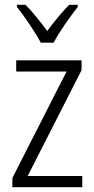

<svg xmlns="http://www.w3.org/2000/svg" viewBox="-20 -785 395 805"><path d="M306 -765H270C236 -729 207 -695 178 -655C150 -693 116 -736 87 -765H51V-756C83 -716 127 -651 151 -606H205C228 -651 274 -715 306 -756ZM325 0V-47H96L322 -491V-532H48V-485H259L32 -39V0Z"/></svg>

Font: Noto Sans Display SemiCondensed Light
Style: Regular
Weight: 300
Width: 4
Designer: Monotype Design Team
Foundry: Monotype Imaging Inc.
Version: Version 1.900